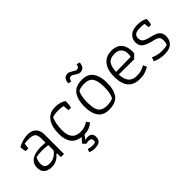

<svg xmlns="http://www.w3.org/2000/svg" viewBox="2 -1376 2310 2310"><g transform="rotate(-45 1157.0 -220.5)"><path d="M45 -108Q45 -183 100 -220.5Q155 -258 254 -258Q287 -258 331 -254V-322Q331 -382 307 -404.5Q283 -427 223 -427Q181 -427 146 -422L136 -350H91Q80 -381 80 -411V-430Q112 -448 158.5 -462Q205 -476 247 -476Q316 -476 354 -438.5Q392 -401 392 -331V0H340L336 -66H328Q302 -31 263.5 -11Q225 9 179 9Q114 9 79.5 -22.5Q45 -54 45 -108ZM334 -119V-208Q289 -216 234 -216Q168 -216 131 -205Q119 -182 113.5 -161.5Q108 -141 108 -117Q108 -74 128.5 -57Q149 -40 189 -40Q233 -40 271 -61Q309 -82 334 -119Z M622 200 636 160Q666 172 704 172Q729 172 754 167Q760 152 760 134Q760 97 714 97Q688 97 670 104L634 68L685 6Q518 -13 518 -216Q518 -336 567.5 -406Q617 -476 718 -476Q759 -476 794.5 -465.5Q830 -455 856 -437V-408Q856 -367 844 -334H803L796 -411Q761 -420 714 -420Q647 -420 611 -404Q595 -370 586 -321Q577 -272 577 -217Q577 -133 612.5 -89.5Q648 -46 726 -46Q799 -46 853 -88L882 -46Q851 -20 815.5 -6Q780 8 732 9L692 64Q711 56 737 56Q812 56 812 130Q812 216 706 216Q659 216 622 200Z M1029 -566Q1035 -655 1107 -655Q1122 -655 1135.5 -648.5Q1149 -642 1170 -629Q1188 -617 1198 -612Q1208 -607 1219 -607Q1256 -607 1263 -657L1304 -644Q1298 -555 1226 -555Q1209 -555 1195 -562Q1181 -569 1161 -582Q1146 -593 1135.5 -598Q1125 -603 1114 -603Q1093 -603 1083 -590Q1073 -577 1070 -553ZM968 -229Q968 -347 1016 -413.5Q1064 -480 1178 -480Q1274 -480 1319.5 -415.5Q1365 -351 1365 -237Q1365 -120 1317 -55.5Q1269 9 1155 9Q1058 9 1013 -53.5Q968 -116 968 -229ZM1274 -65Q1305 -120 1305 -225Q1305 -331 1273.5 -378.5Q1242 -426 1161 -426Q1098 -426 1059 -405Q1045 -379 1036.5 -335.5Q1028 -292 1028 -240Q1028 -170 1041 -127.5Q1054 -85 1085.5 -64.5Q1117 -44 1172 -44Q1232 -44 1274 -65Z M1475 -231Q1475 -346 1526.5 -411Q1578 -476 1677 -476Q1759 -476 1803 -427Q1847 -378 1847 -291Q1847 -281 1845 -259L1794 -208L1534 -210Q1536 -127 1571.5 -85.5Q1607 -44 1680 -44Q1724 -44 1755 -53.5Q1786 -63 1819 -83L1839 -36Q1802 -14 1765.5 -2.5Q1729 9 1677 9Q1475 9 1475 -231ZM1785 -259Q1791 -283 1791 -307Q1791 -361 1761 -392Q1731 -423 1673 -423Q1599 -423 1568 -382Q1537 -341 1533 -255Z M1944 -25 1963 -74Q2029 -42 2105 -42Q2157 -42 2194 -54Q2206 -83 2206 -118Q2206 -147 2198 -162.5Q2190 -178 2169.5 -188Q2149 -198 2107 -207Q2027 -225 1987.5 -254Q1948 -283 1948 -341Q1948 -398 1989.5 -437Q2031 -476 2115 -476Q2190 -476 2243 -447V-422Q2243 -391 2231 -358H2191L2184 -422Q2151 -427 2111 -427Q2054 -427 2030 -409.5Q2006 -392 2006 -352Q2006 -326 2016 -310Q2026 -294 2050.5 -282.5Q2075 -271 2121 -260Q2173 -248 2203.5 -233Q2234 -218 2249 -193.5Q2264 -169 2264 -129Q2264 -71 2224.5 -31Q2185 9 2098 9Q2011 9 1944 -25Z"/></g></svg>

Font: Athiti
Style: Regular
Weight: 400
Designer: CadsonDemak Team
Foundry: CadsonDemak
Version: Version 1.032